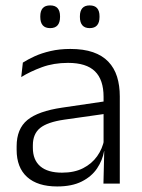

<svg xmlns="http://www.w3.org/2000/svg" viewBox="-20 -679 526 710"><path d="M362.5 0 365.5 -121.5 363 -131V-288.5V-321Q363 -384 331.2 -415.2Q299.5 -446.5 231.5 -446.5Q178.5 -446.5 135 -430.5Q91.5 -414.5 58.5 -394L64.5 -447.5Q82.5 -459 108 -470.8Q133.5 -482.5 166.8 -490.2Q200 -498 240 -498Q289 -498 323.8 -486Q358.5 -474 380.5 -451Q402.5 -428 412.8 -395.5Q423 -363 423 -322.5V0ZM191.5 10.5Q119 10.5 80.2 -24.5Q41.5 -59.5 41.5 -125V-138Q41.5 -202.5 81.2 -235.2Q121 -268 210 -281L373 -305L376 -259L217.5 -236.5Q155.5 -227.5 128.5 -205.8Q101.5 -184 101.5 -141.5V-132.5Q101.5 -87.5 129 -64Q156.5 -40.5 209.5 -40.5Q255 -40.5 287.2 -57Q319.5 -73.5 339.2 -101.2Q359 -129 365.5 -163.5L377.5 -120.5H365Q359 -86 338.8 -56Q318.5 -26 282.2 -7.8Q246 10.5 191.5 10.5ZM165.5 -575Q147 -575 138 -585.5Q129 -596 129 -616V-619Q129 -638.5 138 -648.8Q147 -659 165.5 -659Q184 -659 193 -648.8Q202 -638.5 202 -619V-616Q202 -596 193 -585.5Q184 -575 165.5 -575ZM311.5 -575Q293.5 -575 284.5 -585.5Q275.5 -596 275.5 -616V-619Q275.5 -638.5 284.5 -648.8Q293.5 -659 311.5 -659Q330 -659 339 -648.8Q348 -638.5 348 -619V-616Q348 -596 339 -585.5Q330 -575 311.5 -575Z"/></svg>

Font: Anek Telugu Medium Light
Style: Regular
Weight: 300
Version: Version 1.003